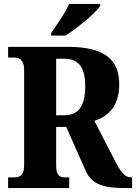

<svg xmlns="http://www.w3.org/2000/svg" viewBox="-20 -951 688 971"><path d="M239 -784V-771H311C371 -809 465 -886 487 -921V-931H329C311 -886 266 -825 239 -784ZM21 0H330V-54H311C283 -54 264 -61 264 -113V-309H315L412 -90C444 -15 510 0 612 0H648V-54H642C612 -54 591 -80 561 -139L457 -340C525 -361 583 -411 583 -525C583 -644 515 -714 325 -714H21V-660H51C72 -660 102 -652 102 -600V-113C102 -61 76 -54 51 -54H21ZM305 -368H264V-654H305C376 -654 411 -612 411 -516C411 -419 380 -368 305 -368Z"/></svg>

Font: Noto Serif Khmer Condensed ExtraBold
Style: Regular
Weight: 800
Width: 3
Designer: Danh Hong and the Monotype Design Team
Foundry: Monotype Imaging Inc.
Version: Version 2.004